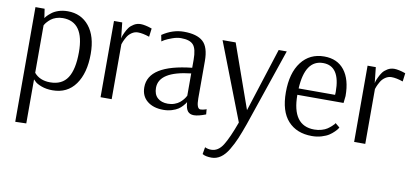

<svg xmlns="http://www.w3.org/2000/svg" viewBox="-71 -745 2650 1240"><g transform="rotate(10 1254.0 -125.0)"><path d="M75 252V-500H135L144 -440Q149 -448 157 -456.5Q165 -465 182 -478.5Q199 -492 226 -501Q253 -510 286 -510Q374 -510 426.5 -445Q479 -380 479 -264Q479 -138 426 -64Q373 10 276 10Q235 10 203 -2Q171 -14 160 -26L148 -38H147V250ZM252 -38Q330 -38 366 -93.5Q402 -149 402 -262Q402 -461 262 -461Q239 -461 218.5 -454Q198 -447 185.5 -437Q173 -427 164 -417Q155 -407 151 -400L147 -393V-82Q184 -38 252 -38Z M590 0V-500H644L655 -397Q656 -402 658 -409.5Q660 -417 669 -436.5Q678 -456 689 -471Q700 -486 720 -498Q740 -510 764 -510Q778 -510 796.5 -506Q815 -502 826 -498L838 -494L831 -439Q787 -454 756 -454Q734 -454 715 -441Q696 -428 685.5 -409.5Q675 -391 670 -379Q665 -367 663 -360V0Z M1003 10Q937 10 897 -22.5Q857 -55 857 -113Q857 -260 1140 -290V-343Q1140 -414 1117 -440Q1094 -466 1036 -466Q1010 -466 979.5 -455Q949 -444 931 -434L914 -423L906 -464Q974 -510 1047 -510Q1133 -510 1173 -474Q1213 -438 1213 -347V-102Q1213 -34 1239 -34Q1246 -34 1255.5 -36Q1265 -38 1271 -40L1278 -43L1281 -9Q1232 10 1203 10Q1177 10 1163 -6.5Q1149 -23 1146 -65H1145Q1144 -62 1140.5 -57Q1137 -52 1125.5 -39Q1114 -26 1099 -16Q1084 -6 1058.5 2Q1033 10 1003 10ZM1025 -34Q1048 -34 1068.5 -41.5Q1089 -49 1101.5 -59.5Q1114 -70 1123 -81Q1132 -92 1136 -100L1140 -107V-253Q932 -230 932 -122Q932 -79 957 -56.5Q982 -34 1025 -34Z M1363 260Q1345 260 1330 257Q1315 254 1309 250L1303 247L1311 201Q1330 210 1352 210Q1398 210 1429 160.5Q1460 111 1498 6L1302 -500H1388L1536 -82L1670 -500H1723L1550 8Q1529 67 1512.5 106Q1496 145 1473 183.5Q1450 222 1422.5 241Q1395 260 1363 260Z M1977 10Q1877 10 1820 -52.5Q1763 -115 1763 -240Q1763 -366 1818 -438Q1873 -510 1968 -510Q2054 -510 2100.5 -450.5Q2147 -391 2147 -282L2142 -236H1839Q1839 -34 1985 -34Q2010 -34 2032.5 -40.5Q2055 -47 2069 -56.5Q2083 -66 2094 -76Q2105 -86 2110 -92L2114 -99L2143 -75Q2141 -72 2137.5 -66Q2134 -60 2119.5 -45.5Q2105 -31 2087.5 -19.5Q2070 -8 2040.5 1Q2011 10 1977 10ZM1840 -278H2079Q2080 -288 2080 -297Q2080 -467 1968 -467Q1850 -467 1840 -278Z M2253 0V-500H2307L2318 -397Q2319 -402 2321 -409.5Q2323 -417 2332 -436.5Q2341 -456 2352 -471Q2363 -486 2383 -498Q2403 -510 2427 -510Q2441 -510 2459.5 -506Q2478 -502 2489 -498L2501 -494L2494 -439Q2450 -454 2419 -454Q2397 -454 2378 -441Q2359 -428 2348.5 -409.5Q2338 -391 2333 -379Q2328 -367 2326 -360V0Z"/></g></svg>

Font: Arsenal
Style: Regular
Weight: 400
Designer: Andrij Shevchenko
Foundry: Stairsfor
Version: Version 2.001;PS 002.001;hotconv 1.0.88;makeotf.lib2.5.64775